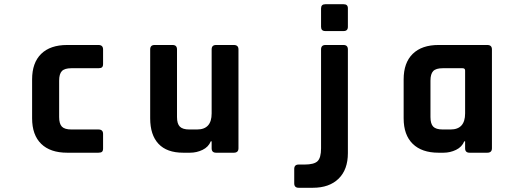

<svg xmlns="http://www.w3.org/2000/svg" viewBox="-20 -723 2440 909"><path d="M468 -89V-20Q468 -9 463 -4.5Q458 0 446 0H298Q218 0 175 -42Q132 -84 132 -163V-347Q132 -426 175 -468Q218 -510 298 -510H446Q468 -510 468 -489V-420Q468 -409 463 -404.5Q458 -400 446 -400H318Q286 -400 273 -386.5Q260 -373 260 -341V-169Q260 -137 273 -123.5Q286 -110 318 -110H446Q468 -110 468 -89Z M880 0H847Q770 0 730.5 -42Q691 -84 691 -163V-489Q691 -510 712 -510H797Q818 -510 818 -489V-169Q818 -137 831.5 -123.5Q845 -110 876 -110H913Q982 -110 982 -186V-489Q982 -510 1003 -510H1087Q1109 -510 1109 -489V-21Q1109 0 1087 0H1003Q982 0 982 -21V-54H978Q967 -27 939 -13.5Q911 0 880 0Z M1500 -596V-683Q1500 -703 1520 -703H1607Q1627 -703 1627 -684V-596Q1627 -576 1607 -576H1520Q1500 -576 1500 -596ZM1461 166H1394Q1373 166 1373 145V77Q1373 56 1394 56H1422Q1467 56 1483.5 40Q1500 24 1500 -21V-489Q1500 -510 1521 -510H1606Q1627 -510 1627 -489V2Q1627 80 1583 123Q1539 166 1461 166Z M2080 0H2056Q1977 0 1934 -42Q1891 -84 1891 -163V-347Q1891 -426 1934 -468Q1977 -510 2056 -510H2287Q2309 -510 2309 -489V-21Q2309 0 2287 0H2203Q2182 0 2182 -21V-54H2178Q2167 -27 2139 -13.5Q2111 0 2080 0ZM2182 -186V-389Q2182 -400 2170 -400H2076Q2044 -400 2031 -386.5Q2018 -373 2018 -341V-169Q2018 -137 2031 -123.5Q2044 -110 2076 -110H2113Q2182 -110 2182 -186Z"/></svg>

Font: RajdhaniMono
Style: Bold
Weight: 700
Monospace: yes
Designer: Satya Rajpurohit, Jyotish Sonowal
Foundry: Indian Type Foundry
Version: Version 1.201;PS 1.0;hotconv 1.0.78;makeotf.lib2.5.61930; tt